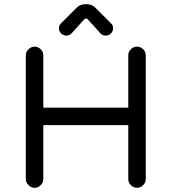

<svg xmlns="http://www.w3.org/2000/svg" viewBox="-20 -902 824 922"><path d="M146 0C157 0 167 -4.5 175.5 -13C184 -21.5 188 -31 188 -42C188 -42 188 -301 188 -301C188 -301 596 -301 596 -301C596 -301 596 -42 596 -42C596 -42 596 -42 596 -42C596 -31 600 -21.5 608.5 -13C617 -4.5 626.5 0 638 0C638 0 638 0 638 0C649 0 659 -4.5 667.5 -13C676 -21.5 680 -31 680 -42C680 -42 680 -636 680 -636C680 -636 680 -636 680 -636C680 -647 676 -657 667.5 -665.5C659 -674 649 -678 638 -678C638 -678 638 -678 638 -678C626.5 -678 617 -674 608.5 -665.5C600 -657 596 -647 596 -636C596 -636 596 -385 596 -385C596 -385 188 -385 188 -385C188 -385 188 -636 188 -636C188 -636 188 -636 188 -636C188 -647 184 -657 175.5 -665.5C167 -674 157 -678 146 -678C146 -678 146 -678 146 -678C135 -678 125.5 -674 117 -665.5C108.5 -657 104 -647 104 -636C104 -636 104 -42 104 -42C104 -42 104 -42 104 -42C104 -31 108.5 -21.5 117 -13C125.5 -4.5 135 0 146 0C146 0 146 0 146 0ZM298 -731C308 -731 316.5 -734.5 323 -741C323 -741 387 -812 387 -812C387 -812 399 -812 399 -812C399 -812 463 -741 463 -741C463 -741 463 -741 463 -741C468.5 -734.5 477 -731 488 -731C488 -731 488 -731 488 -731C497.5 -731 506 -734.5 513 -741.5C519.5 -748.5 523 -756.5 523 -766C523 -766 523 -766 523 -766C523 -770.5 522.5 -775 521 -779C519.5 -783 516.5 -786.5 513 -790C513 -790 440 -863 440 -863C440 -863 440 -863 440 -863C428.5 -875.5 413.5 -882 396 -882C396 -882 390 -882 390 -882C390 -882 390 -882 390 -882C372.5 -882 357.5 -875.5 346 -863C346 -863 273 -790 273 -790C273 -790 273 -790 273 -790C269.5 -786.5 267 -783 265.5 -779C264 -775 263 -770.5 263 -766C263 -766 263 -766 263 -766C263 -756.5 266.5 -748.5 273.5 -741.5C280.5 -734.5 288.5 -731 298 -731C298 -731 298 -731 298 -731Z"/></svg>

Font: Jura-Fortis-Bold
Style: Bold
Weight: 500
Designer: Daniel Johnson, Alexei Vanyashin, Mirko Velimirovic
Foundry: Daniel Johnson
Version: ""